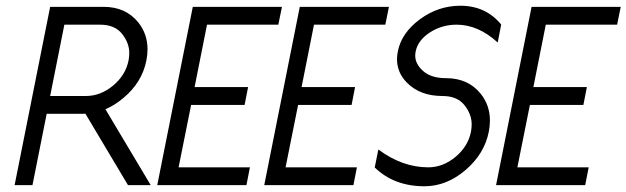

<svg xmlns="http://www.w3.org/2000/svg" viewBox="-20 -649 2196 673"><path d="M343.3 -625Q420.9 -625 464.8 -570.3Q497.1 -529.8 497.1 -476.6Q497.1 -458 493.2 -437.5Q478 -359.9 412.1 -305.2Q381.8 -279.8 349.6 -266.1L508.3 0H428.7L279.3 -250.5L268.6 -250H143.6L93.8 0H31.2L155.8 -625ZM330.6 -562.5H205.6L155.8 -312.5H280.8Q332.5 -312.5 376.5 -349.1Q420.4 -385.7 430.7 -437.5Q433.1 -450.7 433.1 -463.4Q433.1 -498.5 407.7 -530.5Q382.3 -562.5 330.6 -562.5Z M968.3 -625 955.6 -562.5H705.6L662.1 -343.8H849.6L837.4 -281.2H649.9L606 -62.5H856L843.8 0H531.2L655.8 -625Z M1343.3 -625 1330.6 -562.5H1080.6L1037.1 -343.8H1224.6L1212.4 -281.2H1024.9L981 -62.5H1231L1218.8 0H906.2L1030.8 -625Z M1467.8 3.9Q1361.3 3.9 1293.5 -62L1306.2 -125Q1390.1 -62.5 1481 -62.5Q1532.7 -62.5 1576.7 -99.1Q1620.6 -135.7 1630.9 -187.5Q1633.3 -200.7 1633.3 -213.4Q1633.3 -248.5 1607.9 -280.5Q1582.5 -312.5 1530.8 -312.5Q1453.1 -312.5 1407.2 -358.4Q1371.6 -394 1371.6 -441.4Q1371.6 -454.6 1374.5 -468.8Q1387.2 -533.7 1451.7 -581.3Q1516.1 -628.9 1593.8 -628.9Q1682.6 -628.9 1736.8 -563L1724.6 -500Q1656.2 -562.5 1580.6 -562.5Q1528.8 -562.5 1486.8 -535.2Q1444.8 -507.8 1437 -468.8Q1435.5 -460.9 1435.5 -453.6Q1435.5 -424.3 1463.6 -399.7Q1491.7 -375 1543.5 -375Q1621.1 -375 1665 -320.3Q1697.3 -279.8 1697.3 -226.6Q1697.3 -208 1693.4 -187.5Q1678.2 -109.9 1611.8 -53Q1545.4 3.9 1467.8 3.9Z M2155.8 -625 2143.1 -562.5H1893.1L1849.6 -343.8H2037.1L2024.9 -281.2H1837.4L1793.5 -62.5H2043.5L2031.2 0H1718.8L1843.3 -625Z"/></svg>

Font: Juliett
Style: Italic
Weight: 400
Italic angle: -11.25°
Designer: GGBotNet
Foundry: GGBotNet
Version: 0.60